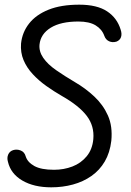

<svg xmlns="http://www.w3.org/2000/svg" viewBox="-20 -797 559 821"><path d="M199 4Q125 4 75.5 -25Q26 -54 14 -105Q9 -122 15 -136Q21 -150 36 -155Q52 -160 68.5 -153.5Q85 -147 90 -128Q98 -103 127 -87Q156 -71 211 -71Q253 -71 289.5 -85Q326 -99 350.5 -128.5Q375 -158 379 -202Q384 -258 351 -301.5Q318 -345 244 -387Q211 -406 178.5 -429Q146 -452 120 -480Q94 -508 80.5 -540.5Q67 -573 70 -611Q75 -659 104.5 -696.5Q134 -734 187.5 -755.5Q241 -777 319 -777Q395 -777 438 -748.5Q481 -720 496 -670Q502 -652 497.5 -638.5Q493 -625 478 -619Q461 -614 446.5 -620.5Q432 -627 426 -644Q416 -672 389 -688.5Q362 -705 315 -705Q240 -705 197 -678.5Q154 -652 149 -607Q146 -577 165 -549.5Q184 -522 220 -497Q256 -472 300 -446Q345 -420 383 -384.5Q421 -349 441.5 -303Q462 -257 456 -195Q450 -144 428 -106.5Q406 -69 371 -44.5Q336 -20 292 -8Q248 4 199 4Z"/></svg>

Font: Edu NSW ACT Foundation Medium
Style: Regular
Weight: 500
Version: Version 1.003